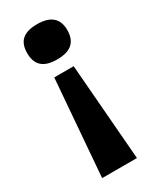

<svg xmlns="http://www.w3.org/2000/svg" viewBox="-177 -593 636 779"><g transform="rotate(-30 141.5 -203.5)"><path d="M94 -318H185L221 133H58ZM141 -540Q236 -540 236 -458Q236 -416 212.5 -395.5Q189 -375 141 -375Q94 -375 71 -395.5Q48 -416 48 -458Q48 -500 71 -520Q94 -540 141 -540Z"/></g></svg>

Font: Bricolage Grotesque 18pt
Style: Bold
Weight: 700
Designer: Mathieu Triay
Foundry: Atelier Triay
Version: Version 1.000;gftools[0.9.30]